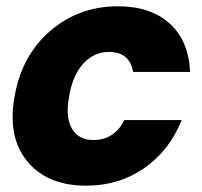

<svg xmlns="http://www.w3.org/2000/svg" viewBox="-20 -586 645 614"><path d="M26.9 -278.8Q49.8 -409.2 141.1 -487.5Q232.4 -565.9 356.9 -565.9Q461.9 -565.9 522.7 -510.7Q583.5 -455.6 587.9 -356H405.8Q394.5 -419.9 328.1 -419.9Q281.2 -419.9 247.1 -383.3Q212.9 -346.7 201.2 -278.8Q188.5 -210.9 210 -174.6Q231.4 -138.2 278.8 -138.2Q345.2 -138.2 377.9 -202.1H561Q522 -104.5 441.2 -48.3Q360.4 7.8 255.9 7.8Q131.3 7.8 67.1 -70.1Q2.9 -147.9 26.9 -278.8Z"/></svg>

Font: SVN-Poppins
Style: Bold Italic
Weight: 700
Italic angle: -10°
Designer: Ninad Kale (Devanagari), Jonny Pinhorn (Latin)
Foundry: Indian Type Foundry
Version: Version 3.002 2017